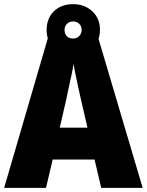

<svg xmlns="http://www.w3.org/2000/svg" viewBox="-20 -902 705 922"><path d="M466 0 434 -136H233L201 0H0L209 -716H453L665 0ZM369 -423Q364 -445 357 -477Q350 -509 343.5 -540.5Q337 -572 333 -595Q330 -573 323.5 -542.5Q317 -512 310 -480.5Q303 -449 298 -424L267 -289H400ZM331 -635Q274 -635 239 -669Q204 -703 204 -758Q204 -814 239 -848Q274 -882 331 -882Q386 -882 423 -848Q460 -814 460 -759Q460 -704 423.5 -669.5Q387 -635 331 -635ZM331 -717Q348 -717 360 -728.5Q372 -740 372 -758Q372 -777 360 -788Q348 -799 331 -799Q314 -799 302 -788Q290 -777 290 -758Q290 -740 300.5 -728.5Q311 -717 331 -717Z"/></svg>

Font: Noto Sans Hebrew SemiCondensed Black
Style: Regular
Weight: 900
Width: 4
Designer: Ben Nathan
Foundry: Google LLC
Version: Version 3.001; ttfautohint (v1.8.4.7-5d5b)